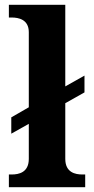

<svg xmlns="http://www.w3.org/2000/svg" viewBox="-20 -780 392 800"><path d="M17 0H335V-53H323C294 -53 252 -61 252 -118V-350L332 -395V-465L252 -420V-760H17V-707H29C57 -707 100 -699 100 -646V-333L27 -291V-223L100 -264V-118C100 -61 58 -53 29 -53H17Z"/></svg>

Font: Noto Serif Test
Style: Bold
Weight: 700
Version: Version 1.000